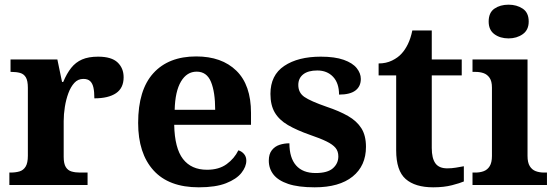

<svg xmlns="http://www.w3.org/2000/svg" viewBox="-20 -790 2373 820"><path d="M20 0V-53H24Q47 -53 63.5 -58Q80 -63 89.5 -78.5Q99 -94 99 -125V-415Q99 -445 90.5 -459.5Q82 -474 66 -478.5Q50 -483 28 -483H25V-536H225L245 -440H250Q265 -476 284 -500Q303 -524 330.5 -536Q358 -548 399 -548Q456 -548 482 -523.5Q508 -499 508 -460Q508 -414 475.5 -392Q443 -370 383 -370Q383 -398 379 -416Q375 -434 365 -443.5Q355 -453 336 -453Q313 -453 297.5 -436Q282 -419 272 -392Q262 -365 257 -333.5Q252 -302 252 -273V-120Q252 -91 261 -76.5Q270 -62 286 -57.5Q302 -53 322 -53H354V0Z M829 10Q701 10 635.5 -62.5Q570 -135 570 -265Q570 -406 635 -477.5Q700 -549 818 -549Q927 -549 989.5 -488Q1052 -427 1052 -308V-257H724Q726 -157 761.5 -111Q797 -65 864 -65Q915 -65 948 -89Q981 -113 998 -148Q1012 -144 1022 -132.5Q1032 -121 1032 -104Q1032 -78 1011 -51.5Q990 -25 945.5 -7.5Q901 10 829 10ZM899 -321Q899 -397 881 -440.5Q863 -484 820 -484Q778 -484 753 -442Q728 -400 726 -321Z M1324 10Q1254 10 1211 -4.5Q1168 -19 1148 -44.5Q1128 -70 1128 -104Q1128 -132 1141 -148.5Q1154 -165 1174 -171.5Q1194 -178 1216 -178Q1216 -116 1244.5 -83.5Q1273 -51 1328 -51Q1379 -51 1402 -71.5Q1425 -92 1425 -122Q1425 -144 1413 -158.5Q1401 -173 1374.5 -186Q1348 -199 1304 -214Q1247 -234 1209.5 -256Q1172 -278 1153.5 -309.5Q1135 -341 1135 -389Q1135 -469 1194 -508.5Q1253 -548 1350 -548Q1410 -548 1448 -534.5Q1486 -521 1503.5 -499Q1521 -477 1521 -453Q1521 -421 1498 -403.5Q1475 -386 1428 -386Q1428 -435 1402.5 -462Q1377 -489 1335 -489Q1296 -489 1275 -472.5Q1254 -456 1254 -427Q1254 -394 1280 -376Q1306 -358 1375 -334Q1429 -316 1466.5 -294.5Q1504 -273 1523.5 -242Q1543 -211 1543 -163Q1543 -82 1486 -36Q1429 10 1324 10Z M1830 10Q1753 10 1712.5 -25.5Q1672 -61 1672 -148V-468H1597V-519Q1629 -519 1654.5 -531.5Q1680 -544 1695 -561Q1710 -577 1722 -601.5Q1734 -626 1741 -660H1824V-536H1952V-468H1824V-158Q1824 -114 1839.5 -92.5Q1855 -71 1890 -71Q1909 -71 1927 -74Q1945 -77 1961 -80V-15Q1945 -8 1910.5 1Q1876 10 1830 10Z M1998 0V-53H2010Q2030 -53 2046 -59Q2062 -65 2071.5 -80.5Q2081 -96 2081 -124V-416Q2081 -443 2071 -457.5Q2061 -472 2045.5 -477.5Q2030 -483 2010 -483H1998V-536H2233V-124Q2233 -96 2242.5 -80.5Q2252 -65 2268 -59Q2284 -53 2304 -53H2316V0ZM2152 -626Q2116 -626 2091.5 -644Q2067 -662 2067 -698Q2067 -736 2091.5 -753Q2116 -770 2152 -770Q2187 -770 2212.5 -753Q2238 -736 2238 -698Q2238 -662 2212.5 -644Q2187 -626 2152 -626Z"/></svg>

Font: Noto Serif Myanmar
Style: Regular
Weight: 400
Designer: Ben Mitchell and the Monotype Design Team
Foundry: Monotype Imaging Inc.
Version: Version 2.106